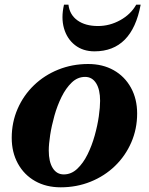

<svg xmlns="http://www.w3.org/2000/svg" viewBox="-20 -784 635 819"><path d="M239 15Q177 15 130 -11.5Q83 -38 56.5 -86Q30 -134 30 -196Q30 -262 55 -319.5Q80 -377 124.5 -420Q169 -463 228.5 -487Q288 -511 356 -511Q418 -511 465 -484.5Q512 -458 538.5 -410Q565 -362 565 -300Q565 -234 540 -176.5Q515 -119 470.5 -76Q426 -33 366.5 -9Q307 15 239 15ZM252 -40Q284 -40 309.5 -64Q335 -88 353.5 -125.5Q372 -163 384 -206Q396 -249 401.5 -288Q407 -327 407 -354Q407 -402 390 -429Q373 -456 343 -456Q311 -456 286 -432Q261 -408 242.5 -370.5Q224 -333 212 -290Q200 -247 194 -208Q188 -169 188 -142Q188 -94 205 -67Q222 -40 252 -40ZM383 -565Q334 -565 300 -591.5Q266 -618 253 -663Q240 -708 253 -764H272Q277 -721 310.5 -697Q344 -673 398 -673Q448 -673 493 -698Q538 -723 561 -764H580Q543 -565 383 -565Z"/></svg>

Font: Platypi
Style: Bold Italic
Weight: 700
Italic angle: -13°
Designer: David Sargent
Foundry: Bolt Cutter Type
Version: Version 1.200; ttfautohint (v1.8.4.7-5d5b)